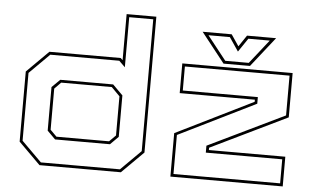

<svg xmlns="http://www.w3.org/2000/svg" viewBox="-52 -831 1490 911"><g transform="rotate(5 693.5 -375.0)"><path d="M553.5 0H166L62.5 -103V-437L166 -540H505.5L515.5 -530.5V-750H657V-103ZM548 -13.5 643.5 -108.5V-736.5H529V-498L500 -526.5H171.5L76 -431.5V-108.5L171.5 -13.5ZM490.5 -128H229L190.5 -166.5V-374L229 -412H481L529 -364V-166.5ZM485 -141.5 515.5 -172V-358.5L475.5 -399H234.5L204 -368V-172L234.5 -141.5ZM789.5 0V-207L1157 -388.5V-398.5H799V-540H1324.5V-329L960.5 -152.5V-141.5H1324.5V0ZM803 -13.5H1311V-128H947V-161L1311 -337V-526.5H812.5V-412H1170V-380.5L803 -199.5ZM994 -556 882 -698H1020.5L1057 -644L1093.5 -698H1232L1120 -556ZM1001 -570H1113L1203 -684H1101L1057 -619L1013 -684H911Z"/></g></svg>

Font: Tourney Expanded Thin
Style: Regular
Weight: 100
Width: 7
Designer: Tyler Finck
Foundry: Etcetera Type Co
Version: Version 1.010; ttfautohint (v1.8.3)